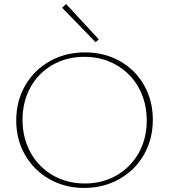

<svg xmlns="http://www.w3.org/2000/svg" viewBox="-20 -921 833 946"><path d="M286 -883 306 -901 467 -727 451 -713ZM60 -327Q60 -423 104 -499.5Q148 -576 225.5 -619.5Q303 -663 399 -663Q494 -663 570.5 -620Q647 -577 690 -501Q733 -425 733 -331Q733 -235 689 -158.5Q645 -82 567.5 -38.5Q490 5 395 5Q300 5 223.5 -38.5Q147 -82 103.5 -157.5Q60 -233 60 -327ZM703 -327Q703 -417 663.5 -488.5Q624 -560 553.5 -600.5Q483 -641 395 -641Q308 -641 238.5 -601Q169 -561 130 -490.5Q91 -420 91 -331Q91 -241 130.5 -169.5Q170 -98 240 -57.5Q310 -17 398 -17Q485 -17 554.5 -57Q624 -97 663.5 -167.5Q703 -238 703 -327Z"/></svg>

Font: Ysabeau SC Extralight
Style: Regular
Weight: 200
Designer: Christian Thalmann (Catharsis Fonts)
Version: Version 0.003